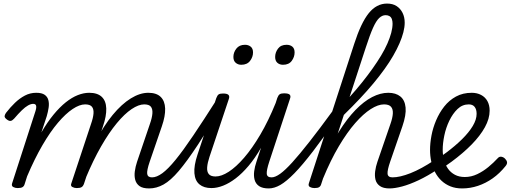

<svg xmlns="http://www.w3.org/2000/svg" viewBox="-20 -1039 2862 1076"><path d="M79 15Q65 15 54 9Q43 3 48 -12L178 -414Q185 -435 182.5 -446Q180 -457 166 -457Q153 -457 137 -448Q121 -439 102 -420.5Q83 -402 59 -374Q49 -363 40 -361.5Q31 -360 19 -369Q4 -380 6 -389.5Q8 -399 14 -407Q38 -438 64 -463Q90 -488 119.5 -503.5Q149 -519 183 -519Q214 -519 230 -508Q246 -497 251 -478Q256 -459 252.5 -435.5Q249 -412 242 -388L212 -297Q245 -354 280 -396.5Q315 -439 349 -466Q383 -493 416 -506Q449 -519 480 -519Q526 -519 550 -496.5Q574 -474 575.5 -431.5Q577 -389 557 -331L450 -7Q446 4 437.5 9.5Q429 15 410 15Q397 15 385.5 9Q374 3 380 -12L490 -344Q502 -378 504 -402.5Q506 -427 495.5 -440.5Q485 -454 457 -454Q426 -454 387 -428Q348 -402 305 -351.5Q262 -301 218 -225.5Q174 -150 132 -51L118 -7Q115 4 106.5 9.5Q98 15 79 15ZM816 17Q780 17 762 4Q744 -9 738 -30.5Q732 -52 735.5 -78.5Q739 -105 748 -132L820 -344Q832 -378 834 -402.5Q836 -427 826 -440.5Q816 -454 788 -454Q757 -454 717.5 -427.5Q678 -401 634.5 -348.5Q591 -296 546.5 -218.5Q502 -141 460 -40H429Q469 -156 515 -245Q561 -334 611.5 -395Q662 -456 713 -487.5Q764 -519 811 -519Q857 -519 880.5 -496Q904 -473 905.5 -431Q907 -389 887 -331L819 -133Q802 -83 805 -64Q808 -45 832 -45Q845 -45 850 -35.5Q855 -26 852.5 -14Q850 -2 841 7.5Q832 17 816 17Z M816 17Q804 17 798 7.5Q792 -2 793.5 -14Q795 -26 804.5 -35.5Q814 -45 832 -45Q858 -45 890 -68.5Q922 -92 964 -143.5Q1006 -195 1063 -279.5Q1120 -364 1197 -485Q1204 -498 1216 -496Q1228 -494 1235.5 -485Q1243 -476 1236 -464Q1151 -322 1089.5 -228.5Q1028 -135 982 -81Q936 -27 896.5 -5Q857 17 816 17Z M1165 15Q1123 15 1098 -5.5Q1073 -26 1069.5 -68Q1066 -110 1087 -173L1192 -489Q1198 -505 1205.5 -510Q1213 -515 1230 -515Q1253 -515 1260.5 -507Q1268 -499 1262 -483L1154 -160Q1143 -127 1141 -102Q1139 -77 1150 -63.5Q1161 -50 1188 -50Q1221 -50 1262 -76.5Q1303 -103 1348 -155Q1393 -207 1438.5 -284Q1484 -361 1525 -462L1534 -490Q1540 -506 1548 -511Q1556 -516 1572 -516Q1596 -516 1603.5 -508.5Q1611 -501 1605 -485L1489 -133Q1473 -84 1475 -64.5Q1477 -45 1502 -45Q1514 -45 1520 -35.5Q1526 -26 1524.5 -14Q1523 -2 1513.5 7.5Q1504 17 1486 17Q1451 17 1432 4Q1413 -9 1407 -31Q1401 -53 1404.5 -79.5Q1408 -106 1417 -132L1443 -211Q1409 -152 1373 -109.5Q1337 -67 1301 -39.5Q1265 -12 1230.5 1.5Q1196 15 1165 15Z M1486 17Q1471 17 1465 7.5Q1459 -2 1462 -14Q1465 -26 1475.5 -35.5Q1486 -45 1502 -45Q1522 -45 1550 -65Q1578 -85 1618 -129Q1658 -173 1714.5 -245Q1771 -317 1847 -421Q1858 -435 1869 -431.5Q1880 -428 1884 -415.5Q1888 -403 1878 -390Q1796 -272 1735.5 -193Q1675 -114 1630 -68Q1585 -22 1551 -2.5Q1517 17 1486 17Z M1332 -676Q1314 -676 1301 -687Q1288 -698 1288 -720Q1288 -745 1304.5 -766.5Q1321 -788 1353 -788Q1372 -788 1385 -777.5Q1398 -767 1398 -745Q1398 -720 1381.5 -698Q1365 -676 1332 -676ZM1566 -676Q1547 -676 1534.5 -687Q1522 -698 1522 -720Q1522 -745 1538 -766.5Q1554 -788 1586 -788Q1606 -788 1618.5 -777.5Q1631 -767 1631 -745Q1631 -720 1615 -698Q1599 -676 1566 -676Z M2163 17Q2128 17 2109 3.5Q2090 -10 2084.5 -31.5Q2079 -53 2082.5 -79.5Q2086 -106 2095 -132L2168 -344Q2180 -378 2181.5 -402.5Q2183 -427 2171.5 -440.5Q2160 -454 2132 -454Q2099 -454 2057.5 -427.5Q2016 -401 1970.5 -349Q1925 -297 1879 -219.5Q1833 -142 1791 -40L1793 -130Q1834 -229 1879.5 -301.5Q1925 -374 1972 -422.5Q2019 -471 2065.5 -495Q2112 -519 2156 -519Q2198 -519 2223.5 -498.5Q2249 -478 2253 -436.5Q2257 -395 2235 -331L2167 -134Q2150 -85 2152 -65Q2154 -45 2180 -45Q2192 -45 2197.5 -35.5Q2203 -26 2201.5 -14Q2200 -2 2190.5 7.5Q2181 17 2163 17ZM1742 15Q1728 15 1717 9Q1706 3 1711 -12L1965 -793Q2003 -911 2046.5 -965Q2090 -1019 2149 -1019Q2181 -1019 2202.5 -1005Q2224 -991 2236 -967Q2248 -943 2248 -912Q2248 -887 2240.5 -858Q2233 -829 2219 -796.5Q2205 -764 2184 -727.5Q2163 -691 2135 -652Q2107 -613 2072.5 -571.5Q2038 -530 1996.5 -486Q1955 -442 1907 -395L1780 -7Q1777 4 1769 9.5Q1761 15 1742 15ZM1939 -495Q1977 -537 2009 -577Q2041 -617 2068 -655Q2095 -693 2116 -728Q2137 -763 2151 -795Q2165 -827 2172.5 -855Q2180 -883 2180 -907Q2180 -921 2176 -932Q2172 -943 2163 -948.5Q2154 -954 2141 -954Q2122 -954 2105 -938Q2088 -922 2070.5 -883Q2053 -844 2030 -773Z M2163 17Q2147 17 2141.5 7.5Q2136 -2 2139.5 -14Q2143 -26 2153.5 -35.5Q2164 -45 2179 -45Q2221 -45 2280.5 -68.5Q2340 -92 2414 -141Q2424 -148 2432 -144Q2440 -140 2444.5 -130Q2449 -120 2447 -109Q2445 -98 2436 -92Q2377 -53 2326 -29Q2275 -5 2233.5 6Q2192 17 2163 17Z M2415 -138Q2431 -149 2447.5 -160Q2464 -171 2480 -183Q2531 -221 2569.5 -259Q2608 -297 2629.5 -333Q2651 -369 2651 -401Q2651 -426 2640 -440Q2629 -454 2607 -454Q2571 -454 2544 -428Q2517 -402 2498 -362.5Q2479 -323 2470 -279.5Q2461 -236 2461 -200Q2461 -169 2468.5 -141.5Q2476 -114 2491 -93Q2506 -72 2529.5 -59.5Q2553 -47 2585 -47Q2621 -47 2654.5 -63Q2688 -79 2717 -103Q2746 -127 2768 -151Q2778 -163 2790.5 -160.5Q2803 -158 2811 -149Q2820 -140 2821.5 -130Q2823 -120 2813 -108Q2780 -67 2741 -39.5Q2702 -12 2658.5 2.5Q2615 17 2570 17Q2533 17 2504.5 5.5Q2476 -6 2454.5 -26Q2433 -46 2418.5 -73.5Q2404 -101 2397 -133Q2390 -165 2390 -199Q2390 -236 2398 -279Q2406 -322 2424 -364.5Q2442 -407 2469.5 -442Q2497 -477 2535.5 -498Q2574 -519 2624 -519Q2653 -519 2676 -507Q2699 -495 2711.5 -472.5Q2724 -450 2724 -419Q2724 -374 2697.5 -326Q2671 -278 2623.5 -229.5Q2576 -181 2511 -133Q2494 -121 2475.5 -108Q2457 -95 2438 -83Z"/></svg>

Font: Playwrite US Trad Light
Style: Regular
Weight: 300
Designer: Veronika Burian, José Scaglione
Foundry: TypeTogether
Version: Version 1.003